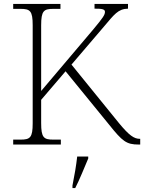

<svg xmlns="http://www.w3.org/2000/svg" viewBox="-20 -734 732 975"><path d="M47 0H289V-25H251C202 -25 189 -35 189 -109V-227L313 -372L534 -101C602 -16 622 0 684 0H692V-29H690C661 -29 636 -46 584 -109L343 -406L507 -598C560 -660 579 -689 630 -690V-714H460V-690C496 -690 513 -688 513 -674C513 -658 502 -643 454 -585L189 -272V-605C189 -679 202 -689 251 -689H287V-714H47V-689H84C133 -689 146 -679 146 -606V-108C146 -35 133 -25 84 -25H47ZM348 208V221H362C383 181 410 113 428 71V61H372C367 106 358 159 348 208Z"/></svg>

Font: Noto Serif Devanagari ExtraLight
Style: Regular
Weight: 200
Designer: Universal Thirst, Indian Type Foundry and the Monotype Design Team
Foundry: Monotype Imaging Inc.
Version: Version 2.004